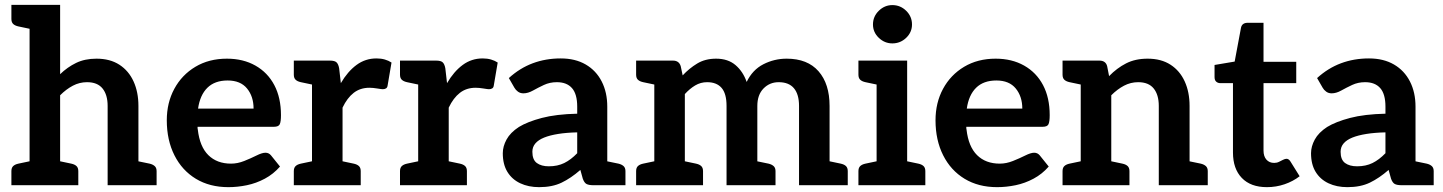

<svg xmlns="http://www.w3.org/2000/svg" viewBox="-20 -764 5951 792"><path d="M102 0V-744H228V-458Q258 -487 294 -504.5Q330 -522 378 -522Q434 -522 472.5 -497Q511 -472 531 -428Q551 -384 551 -327V0H424V-327Q424 -373 403 -399Q382 -425 339 -425Q308 -425 280.5 -410.5Q253 -396 228 -371V0ZM527 0 539 -101 597 -89Q610 -86 618 -79Q626 -72 626 -58V0ZM27 0V-58Q27 -72 34.5 -79Q42 -86 56 -89L113 -101L126 0ZM126 -744 113 -643 56 -655Q42 -658 34.5 -665Q27 -672 27 -686V-744ZM204 0 217 -101 274 -89Q288 -86 295.5 -79Q303 -72 303 -58V0Z M922 8Q845 8 788 -26.5Q731 -61 699.5 -123.5Q668 -186 668 -268Q668 -340 699 -397.5Q730 -455 786 -488.5Q842 -522 916 -522Q983 -522 1033.5 -493.5Q1084 -465 1111.5 -413Q1139 -361 1139 -289Q1139 -262 1134 -251.5Q1129 -241 1110 -241H795Q795 -238 795 -235Q795 -232 796 -229Q804 -159 839.5 -124Q875 -89 933 -89Q960 -89 987.5 -100Q1015 -111 1038 -122.5Q1061 -134 1075 -134Q1089 -134 1098 -123L1135 -77Q1108 -46 1072.5 -27Q1037 -8 998.5 0Q960 8 922 8ZM797 -316H1026Q1026 -366 999 -399Q972 -432 919 -432Q866 -432 835.5 -402Q805 -372 797 -316Z M1267 0V-514H1341Q1361 -514 1368.5 -506.5Q1376 -499 1379 -482L1386 -421Q1414 -469 1450.5 -496Q1487 -523 1533 -523Q1552 -523 1567.5 -518.5Q1583 -514 1595 -506L1579 -412Q1578 -403 1572.5 -399.5Q1567 -396 1559 -396Q1554 -396 1536 -399Q1518 -402 1504 -402Q1466 -402 1439 -381Q1412 -360 1393 -320V0ZM1369 0 1382 -101 1439 -89Q1453 -86 1460.5 -79Q1468 -72 1468 -58V0ZM1192 0V-58Q1192 -72 1199.5 -79Q1207 -86 1221 -89L1278 -101L1291 0ZM1291 -514 1278 -413 1221 -425Q1207 -428 1199.5 -435Q1192 -442 1192 -456V-514Z M1705 0V-514H1779Q1799 -514 1806.5 -506.5Q1814 -499 1817 -482L1824 -421Q1852 -469 1888.5 -496Q1925 -523 1971 -523Q1990 -523 2005.5 -518.5Q2021 -514 2033 -506L2017 -412Q2016 -403 2010.5 -399.5Q2005 -396 1997 -396Q1992 -396 1974 -399Q1956 -402 1942 -402Q1904 -402 1877 -381Q1850 -360 1831 -320V0ZM1807 0 1820 -101 1877 -89Q1891 -86 1898.5 -79Q1906 -72 1906 -58V0ZM1630 0V-58Q1630 -72 1637.5 -79Q1645 -86 1659 -89L1716 -101L1729 0ZM1729 -514 1716 -413 1659 -425Q1645 -428 1637.5 -435Q1630 -442 1630 -456V-514Z M2204 8Q2160 8 2126 -8Q2092 -24 2073 -55Q2054 -86 2054 -132Q2054 -160 2069.5 -188.5Q2085 -217 2120 -240Q2156 -262 2215 -277.5Q2274 -293 2361 -295V-324Q2361 -376 2339.5 -400.5Q2318 -425 2277 -425Q2248 -425 2223.5 -413.5Q2199 -402 2178.5 -390.5Q2158 -379 2139 -379Q2126 -379 2116.5 -386Q2107 -393 2102 -402L2079 -442Q2124 -483 2177.5 -503Q2231 -523 2293 -523Q2353 -523 2396 -498Q2439 -473 2462 -428Q2485 -383 2485 -324V0H2428Q2409 0 2399.5 -5Q2390 -10 2384 -27L2374 -63Q2335 -29 2296.5 -10.5Q2258 8 2204 8ZM2244 -78Q2280 -78 2307.5 -91.5Q2335 -105 2361 -132V-218Q2317 -217 2282.5 -211.5Q2248 -206 2224.5 -196.5Q2201 -187 2188.5 -172.5Q2176 -158 2176 -138Q2176 -105 2194.5 -91.5Q2213 -78 2244 -78ZM2460 0 2473 -101 2531 -89Q2544 -86 2552 -79Q2560 -72 2560 -58V0Z M2679 0V-514H2756Q2781 -514 2788 -491L2796 -453Q2823 -482 2856 -502Q2889 -522 2934 -522Q2983 -522 3014 -495.5Q3045 -469 3060 -426Q3084 -476 3129 -499Q3174 -522 3225 -522Q3311 -522 3356.5 -470Q3402 -418 3402 -327V0H3276V-327Q3276 -375 3255 -400Q3234 -425 3192 -425Q3155 -425 3129.5 -399Q3104 -373 3104 -327V0H2977V-327Q2977 -378 2956.5 -401.5Q2936 -425 2897 -425Q2870 -425 2847.5 -411.5Q2825 -398 2805 -376V0ZM2604 0V-58Q2604 -72 2611.5 -79Q2619 -86 2633 -89L2690 -101L2703 0ZM2781 0 2794 -101 2851 -89Q2865 -86 2872.5 -79Q2880 -72 2880 -58V0ZM3080 0 3092 -101 3150 -89Q3163 -86 3171 -79Q3179 -72 3179 -58V0ZM2703 -514 2690 -413 2633 -425Q2619 -428 2611.5 -435Q2604 -442 2604 -456V-514ZM3378 0 3391 -101 3448 -89Q3462 -86 3469.5 -79Q3477 -72 3477 -58V0Z M3596 0V-514H3722V0ZM3521 0V-58Q3521 -72 3528.5 -79Q3536 -86 3550 -89L3607 -101L3620 0ZM3698 0 3711 -101 3768 -89Q3782 -86 3789.5 -79Q3797 -72 3797 -58V0ZM3620 -514 3607 -413 3550 -425Q3536 -428 3528.5 -435Q3521 -442 3521 -456V-514ZM3661 -585Q3629 -585 3605 -608Q3581 -631 3581 -663Q3581 -696 3605 -719.5Q3629 -743 3661 -743Q3694 -743 3718 -719.5Q3742 -696 3742 -663Q3742 -631 3718 -608Q3694 -585 3661 -585Z M4093 8Q4016 8 3959 -26.5Q3902 -61 3870.5 -123.5Q3839 -186 3839 -268Q3839 -340 3870 -397.5Q3901 -455 3957 -488.5Q4013 -522 4087 -522Q4154 -522 4204.5 -493.5Q4255 -465 4282.5 -413Q4310 -361 4310 -289Q4310 -262 4305 -251.5Q4300 -241 4281 -241H3966Q3966 -238 3966 -235Q3966 -232 3967 -229Q3975 -159 4010.5 -124Q4046 -89 4104 -89Q4131 -89 4158.5 -100Q4186 -111 4209 -122.5Q4232 -134 4246 -134Q4260 -134 4269 -123L4306 -77Q4279 -46 4243.5 -27Q4208 -8 4169.5 0Q4131 8 4093 8ZM3968 -316H4197Q4197 -366 4170 -399Q4143 -432 4090 -432Q4037 -432 4006.5 -402Q3976 -372 3968 -316Z M4438 0V-514H4515Q4541 -514 4547 -491L4555 -450Q4587 -483 4625 -502.5Q4663 -522 4714 -522Q4770 -522 4808.5 -497Q4847 -472 4867 -428Q4887 -384 4887 -327V0H4760V-327Q4760 -373 4739 -399Q4718 -425 4675 -425Q4644 -425 4616.5 -410.5Q4589 -396 4564 -371V0ZM4363 0V-58Q4363 -72 4370.5 -79Q4378 -86 4392 -89L4449 -101L4462 0ZM4540 0 4553 -101 4610 -89Q4624 -86 4631.5 -79Q4639 -72 4639 -58V0ZM4863 0 4875 -101 4933 -89Q4946 -86 4954 -79Q4962 -72 4962 -58V0ZM4462 -514 4449 -413 4392 -425Q4378 -428 4370.5 -435Q4363 -442 4363 -456V-514Z M5206 8Q5139 8 5102.5 -30Q5066 -68 5066 -135V-421H5014Q5004 -421 4997 -427Q4990 -433 4990 -446V-496L5073 -510L5099 -649Q5103 -670 5127 -670H5192V-509H5327V-421H5192V-143Q5192 -119 5204 -105.5Q5216 -92 5236 -92Q5247 -92 5256 -96.5Q5265 -101 5273 -105Q5281 -109 5287 -109Q5296 -109 5303 -98L5341 -37Q5314 -16 5279 -4Q5244 8 5206 8Z M5538 8Q5494 8 5460 -8Q5426 -24 5407 -55Q5388 -86 5388 -132Q5388 -160 5403.5 -188.5Q5419 -217 5454 -240Q5490 -262 5549 -277.5Q5608 -293 5695 -295V-324Q5695 -376 5673.5 -400.5Q5652 -425 5611 -425Q5582 -425 5557.5 -413.5Q5533 -402 5512.5 -390.5Q5492 -379 5473 -379Q5460 -379 5450.5 -386Q5441 -393 5436 -402L5413 -442Q5458 -483 5511.5 -503Q5565 -523 5627 -523Q5687 -523 5730 -498Q5773 -473 5796 -428Q5819 -383 5819 -324V0H5762Q5743 0 5733.5 -5Q5724 -10 5718 -27L5708 -63Q5669 -29 5630.5 -10.5Q5592 8 5538 8ZM5578 -78Q5614 -78 5641.5 -91.5Q5669 -105 5695 -132V-218Q5651 -217 5616.5 -211.5Q5582 -206 5558.5 -196.5Q5535 -187 5522.5 -172.5Q5510 -158 5510 -138Q5510 -105 5528.5 -91.5Q5547 -78 5578 -78ZM5794 0 5807 -101 5865 -89Q5878 -86 5886 -79Q5894 -72 5894 -58V0Z"/></svg>

Font: Aleo
Style: Bold
Weight: 700
Designer: Alessio Laiso
Foundry: Alessio Laiso
Version: Version 2.001;gftools[0.9.29]